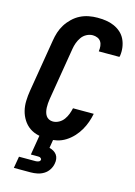

<svg xmlns="http://www.w3.org/2000/svg" viewBox="-141 -816 781 1109"><g transform="rotate(15 250.0 -261.5)"><path d="M205 8Q175 8 145.5 1.5Q116 -5 93 -21Q70 -37 54.5 -61.5Q39 -86 32 -114Q25 -142 26 -173Q27 -204 32 -234L84 -548Q88 -574 96 -599Q104 -624 118.5 -647Q133 -670 153.5 -689.5Q174 -709 198 -721Q222 -733 248 -738Q274 -743 300 -743Q326 -743 351 -739.5Q376 -736 399 -726Q422 -716 440 -700Q458 -684 468.5 -662Q479 -640 482.5 -614.5Q486 -589 482 -563Q481 -562 481 -560.5Q481 -559 480 -557H357Q357 -558 357 -558.5Q357 -559 357 -560Q359 -574 357.5 -589Q356 -604 348.5 -615.5Q341 -627 327.5 -632.5Q314 -638 300 -638Q281 -638 263 -628.5Q245 -619 233.5 -602.5Q222 -586 215.5 -568Q209 -550 206 -531L154 -217Q152 -204 151 -191Q150 -178 150.5 -165.5Q151 -153 154 -140.5Q157 -128 163.5 -118Q170 -108 181 -102.5Q192 -97 205 -97Q223 -97 240.5 -106.5Q258 -116 269.5 -132Q281 -148 287.5 -165.5Q294 -183 298 -201H422Q417 -175 408 -149.5Q399 -124 385 -100Q371 -76 351.5 -55Q332 -34 308 -19Q284 -4 257.5 2Q231 8 205 8ZM57 220 69 150H169Q177 150 186 146.5Q195 143 196 135Q197 131 194.5 128Q192 125 189 123Q186 121 182 120.5Q178 120 174 120H132L152 0H235L226 55Q239 58 251 65Q263 72 270.5 82.5Q278 93 280 107Q282 121 279 135Q276 154 264.5 172Q253 190 235 201Q217 212 197 216Q177 220 157 220Z"/></g></svg>

Font: Iosevka Curly XBdObl
Style: Regular
Weight: 800
Italic angle: -9°
Monospace: yes
Designer: Belleve Invis
Foundry: Belleve Invis
Version: Version 11.1.0; ttfautohint (v1.8.3)